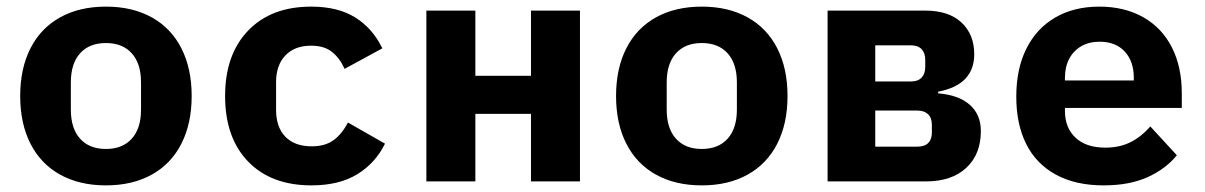

<svg xmlns="http://www.w3.org/2000/svg" viewBox="-20 -548 3640 580"><path d="M41 -258Q41 -341 72 -402Q103 -463 161.5 -495.5Q220 -528 300 -528Q380 -528 438.5 -495.5Q497 -463 528 -402Q559 -341 559 -258Q559 -175 528 -114Q497 -53 438.5 -20.5Q380 12 300 12Q220 12 161.5 -20.5Q103 -53 72 -114Q41 -175 41 -258ZM406 -217V-299Q406 -356 378 -387Q350 -418 300 -418Q250 -418 222 -387Q194 -356 194 -299V-217Q194 -160 222 -129Q250 -98 300 -98Q350 -98 378 -129Q406 -160 406 -217Z M660 -258Q660 -383 729.5 -455.5Q799 -528 920 -528Q1001 -528 1053.5 -495Q1106 -462 1135 -402L1021 -340Q1006 -373 982.5 -391.5Q959 -410 920 -410Q870 -410 842 -380.5Q814 -351 814 -300V-216Q814 -164 842 -135Q870 -106 922 -106Q962 -106 987.5 -124.5Q1013 -143 1031 -178L1143 -114Q1114 -55 1059 -21.5Q1004 12 921 12Q799 12 729.5 -60Q660 -132 660 -258Z M1268 -516H1416V-319H1584V-516H1732V0H1584V-204H1416V0H1268Z M1841 -258Q1841 -341 1872 -402Q1903 -463 1961.5 -495.5Q2020 -528 2100 -528Q2180 -528 2238.5 -495.5Q2297 -463 2328 -402Q2359 -341 2359 -258Q2359 -175 2328 -114Q2297 -53 2238.5 -20.5Q2180 12 2100 12Q2020 12 1961.5 -20.5Q1903 -53 1872 -114Q1841 -175 1841 -258ZM2206 -217V-299Q2206 -356 2178 -387Q2150 -418 2100 -418Q2050 -418 2022 -387Q1994 -356 1994 -299V-217Q1994 -160 2022 -129Q2050 -98 2100 -98Q2150 -98 2178 -129Q2206 -160 2206 -217Z M2480 -516H2775Q2846 -516 2884.5 -480Q2923 -444 2923 -384Q2923 -339 2896.5 -310.5Q2870 -282 2814 -271V-266Q2876 -261 2909.5 -231.5Q2943 -202 2943 -152Q2943 -82 2899 -41Q2855 0 2777 0H2480ZM2751 -105Q2773 -105 2784 -116Q2795 -127 2795 -147V-171Q2795 -192 2783.5 -203Q2772 -214 2751 -214H2624V-105ZM2733 -302Q2753 -302 2764 -313.5Q2775 -325 2775 -346V-367Q2775 -388 2764 -399.5Q2753 -411 2733 -411H2624V-302Z M3050 -256Q3050 -340 3080.5 -401Q3111 -462 3167.5 -495Q3224 -528 3301 -528Q3377 -528 3433.5 -496Q3490 -464 3520 -405Q3550 -346 3550 -266V-222H3197V-213Q3197 -162 3229 -132Q3261 -102 3319 -102Q3363 -102 3396 -119Q3429 -136 3455 -166L3535 -79Q3502 -38 3447 -13Q3392 12 3314 12Q3229 12 3169.5 -20.5Q3110 -53 3080 -113Q3050 -173 3050 -256ZM3197 -313V-305H3405V-313Q3405 -363 3377.5 -392.5Q3350 -422 3302 -422Q3270 -422 3246.5 -408.5Q3223 -395 3210 -370.5Q3197 -346 3197 -313Z"/></svg>

Font: iA Writer Quattro V
Style: Regular
Weight: 400
Designer: Mike Abbink, Paul van der Laan, Pieter van Rosmalen, Oliver Reichenstein
Foundry: Information Architects Inc.
Version: Version 2.000